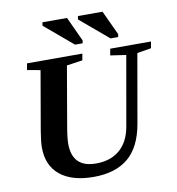

<svg xmlns="http://www.w3.org/2000/svg" viewBox="-93 -941 950 1033"><g transform="rotate(-10 382.5 -424.5)"><path d="M81.5 -619.1 87.9 -654.8H390.1L383.8 -619.1L297.4 -606.4L242.2 -286.1Q231 -222.7 231 -189.9Q231 -59.6 361.3 -59.6Q439.9 -59.6 490 -102.1Q540 -144.5 554.7 -226.1L621.6 -606.4L536.1 -619.1L542.5 -654.8H765.1L758.8 -619.1L682.1 -606.4L616.2 -230Q594.2 -106.4 524.7 -48.6Q455.1 9.3 336.4 9.3Q217.3 9.3 152.6 -43.7Q87.9 -96.7 87.9 -194.8Q87.9 -226.1 97.7 -284.7L153.3 -606.4ZM359.9 -709 205.1 -839.8 208 -857.9H342.3L403.8 -724.6L401.4 -709ZM553.7 -709 398.9 -839.8 401.9 -857.9H536.1L598.1 -724.6L595.7 -709Z"/></g></svg>

Font: Liberation Serif
Style: Bold Italic
Weight: 700
Italic angle: -16.333°
Designer: Steve Matteson
Foundry: Ascender Corporation
Version: Version 2.1.5